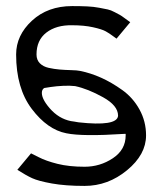

<svg xmlns="http://www.w3.org/2000/svg" viewBox="-20 -610 533 631"><path d="M198 -172Q136 -184 84.5 -252Q33 -320 33 -431Q33 -494 85 -542Q137 -590 217 -590Q245 -590 266.5 -589Q288 -588 306 -584.5Q324 -581 334 -579Q344 -577 357 -570Q370 -563 374 -561Q378 -559 391.5 -549Q405 -539 408 -537L363 -483Q361 -484 350.5 -492Q340 -500 327.5 -507Q315 -514 285.5 -520.5Q256 -527 217 -527Q165 -528 132.5 -503Q100 -478 100 -431Q100 -413 111 -402Q122 -391 140 -387Q158 -383 176 -381.5Q194 -380 214 -379.5Q234 -379 243 -377Q278 -370 312.5 -354.5Q347 -339 382 -314Q417 -289 438.5 -250Q460 -211 460 -165Q460 -102 397.5 -50.5Q335 1 258 1Q195 1 150.5 -7Q106 -15 85.5 -24.5Q65 -34 37 -52L82 -106Q83 -106 107 -93.5Q131 -81 169 -71.5Q207 -62 258 -62Q309 -62 351 -90Q393 -118 393 -165V-170H388Q251 -161 198 -172ZM127 -321H126Q120 -318 118 -310Q114 -288 143.5 -254Q173 -220 213 -212Q215 -212 223.5 -210.5Q232 -209 238 -208Q364 -194 368 -229V-230Q368 -263 318.5 -290.5Q269 -318 227 -327Q210 -329 188 -328Q166 -327 146 -324Z"/></svg>

Font: Charger Pro
Style: Lit
Weight: 300
Designer: Jasper
Foundry: Cannot Into Space Fonts
Version: Version 1.09